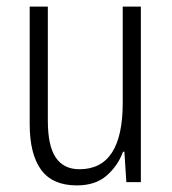

<svg xmlns="http://www.w3.org/2000/svg" viewBox="-20 -552 521 582"><path d="M407 -532V0H363L357 -92H353Q337 -49 303 -19.5Q269 10 213 10Q139 10 104.5 -37.5Q70 -85 70 -176V-532H125V-186Q125 -110 149 -74.5Q173 -39 221 -39Q352 -39 352 -240V-532Z"/></svg>

Font: Noto Sans Telugu Condensed Light
Style: Regular
Weight: 300
Width: 3
Designer: Jelle Bosma - Monotype Design Team
Foundry: Monotype Imaging Inc.
Version: Version 2.005; ttfautohint (v1.8.4.7-5d5b)